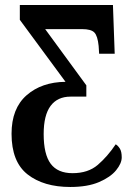

<svg xmlns="http://www.w3.org/2000/svg" viewBox="-20 -734 542 765"><path d="M260 11Q154 11 90 -39Q26 -89 26 -201Q26 -302 86 -354.5Q146 -407 241 -408L59 -655V-714H430L437 -520H375L373 -551Q369 -591 356 -604.5Q343 -618 307 -618H160L324 -394V-349H261Q209 -349 181.5 -312Q154 -275 154 -200Q154 -119 182 -81.5Q210 -44 269 -44Q331 -44 369.5 -77Q408 -110 441 -159Q450 -154 457.5 -142Q465 -130 465 -107Q465 -83 442.5 -55.5Q420 -28 374.5 -8.5Q329 11 260 11Z"/></svg>

Font: Noto Serif ExtraCondensed
Style: Bold
Weight: 700
Width: 2
Designer: Monotype Design Team
Foundry: Monotype Imaging Inc.
Version: Version 2.014; ttfautohint (v1.8.4.7-5d5b)